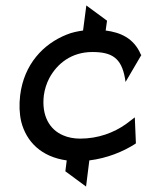

<svg xmlns="http://www.w3.org/2000/svg" viewBox="-20 -576 539 705"><path d="M477 -48 479 -50 475 -145 442 -120C398 -89 341 -67 274 -67C252 -67 230 -71 212 -79C162 -100 132 -151 141 -226C144 -248 151 -270 161 -289C190 -343 243 -385 319 -385C391 -385 426 -363 439 -288L441 -275L499 -374L497 -376C471 -437 421 -457 368 -464L373 -500L297 -556L285 -464C265 -461 244 -457 225 -449C139 -415 68 -340 54 -226C50 -192 51 -159 58 -129C77 -55 132 0 225 13L220 53L296 109L308 13C373 5 432 -19 477 -48Z"/></svg>

Font: Charger
Style: BdIt
Weight: 400
Designer: Jasper
Foundry: Cannot Into Space Fonts
Version: Version 0.98